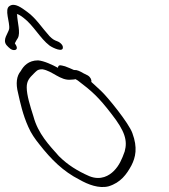

<svg xmlns="http://www.w3.org/2000/svg" viewBox="-190 -740 682 776"><path d="M-76 -228C-64 -200 -48 -178 -32 -158C17 -95 66 -47 131 -14C166 6 210 23 249 13C298 -2 322 -36 341 -71C358 -104 367 -143 345 -202C331 -242 245 -348 218 -373C203 -386 192 -398 179 -409C181 -417 176 -428 165 -435L147 -444C132 -453 120 -458 111 -457H109C97 -462 85 -468 73 -472L61 -475C50 -478 45 -475 44 -466C22 -478 -12 -494 -36 -496C-75 -496 -95 -473 -106 -453C-123 -433 -127 -403 -117 -364C-108 -324 -98 -277 -76 -228ZM-55 -270C-68 -311 -82 -355 -82 -387C-82 -414 -70 -426 -54 -442C-43 -452 -40 -460 -19 -460C22 -454 54 -413 97 -418C104 -418 110 -419 116 -420C118 -418 122 -416 124 -415C181 -372 209 -347 261 -279C315 -210 326 -172 314 -128C303 -97 292 -71 270 -49C252 -31 218 -9 171 -28C123 -49 83 -74 48 -109C9 -153 -36 -199 -55 -270ZM-164 -558C-154 -547 -143 -535 -129 -538C-118 -541 -121 -552 -130 -565C-126 -573 -121 -582 -118 -586C-106 -608 -120 -650 -121 -682C-121 -683 -123 -683 -122 -684C-121 -683 -121 -683 -120 -683C-116 -682 -106 -677 -95 -668C-55 -638 -28 -585 10 -556C24 -546 67 -526 64 -550C64 -559 50 -571 42 -573C28 -578 22 -582 10 -594C-20 -627 -45 -667 -80 -692C-102 -708 -130 -730 -151 -716C-174 -703 -149 -650 -153 -623C-157 -605 -181 -580 -164 -558Z"/></svg>

Font: Stray Cat
Style: OpSuObl
Weight: 400
Version: Version 1.0